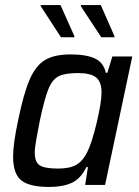

<svg xmlns="http://www.w3.org/2000/svg" viewBox="-20 -734 553 762"><path d="M32 -113Q32 -163 52 -257Q74 -364 98 -419Q122 -474 159 -496Q196 -518 260 -518Q322 -518 356.5 -502Q391 -486 400 -445H406L426 -510H505L397 0H318L329 -71H323Q300 -24 264 -8Q228 8 176 8Q97 8 64.5 -18Q32 -44 32 -113ZM325 -128Q344 -164 363.5 -246Q383 -328 383 -367Q383 -409 361.5 -426.5Q340 -444 289 -444Q238 -444 213 -431.5Q188 -419 172.5 -381.5Q157 -344 138 -255Q130 -214 124 -180.5Q118 -147 118 -129Q118 -90 138 -77.5Q158 -65 211 -65Q256 -65 282 -79.5Q308 -94 325 -128ZM222 -586 142 -709 141 -714H220L275 -591V-586ZM382 -586 301 -709V-714H380L434 -591V-586Z"/></svg>

Font: Saira Semi Condensed
Style: Italic
Weight: 400
Width: 4
Italic angle: -12°
Designer: Hector Gatti with collaboration of the Omnibus-Type team
Foundry: Omnibus-Type
Version: Version 1.001; ttfautohint (v1.8)